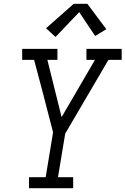

<svg xmlns="http://www.w3.org/2000/svg" viewBox="-20 -993 662 1013"><path d="M133 0V-58H221L260 -295L204 -511L160 -677H97V-735H283V-677H230L305 -375L481 -677H436V-735H622V-677H552L324 -288L286 -58H366V0ZM273 -798 223 -844 369 -973H441L541 -839L482 -803L398 -929Z"/></svg>

Font: Iosevka Slab LtExObl
Style: Regular
Weight: 300
Width: 7
Italic angle: -9°
Monospace: yes
Designer: Belleve Invis
Foundry: Belleve Invis
Version: Version 11.1.0; ttfautohint (v1.8.3)